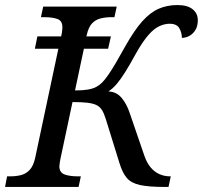

<svg xmlns="http://www.w3.org/2000/svg" viewBox="-41 -740 803 760"><path d="M-21 0 -13 -42H0Q23 -42 42.5 -47Q62 -52 76.5 -67.5Q91 -83 98 -114L190 -547H97L107 -596H201Q203 -603 204 -610Q205 -617 205.5 -623Q206 -629 206 -632Q206 -658 186 -665Q166 -672 134 -672H121L130 -714H421L412 -672H399Q377 -672 357 -667Q337 -662 323 -647Q309 -632 302 -600L301 -596H398L387 -547H291L256 -382Q287 -382 307 -385.5Q327 -389 340 -396Q353 -403 363 -413Q374 -424 387.5 -443.5Q401 -463 417.5 -491Q434 -519 455 -557Q491 -621 522.5 -656Q554 -691 587.5 -705.5Q621 -720 661 -720Q701 -720 721.5 -703.5Q742 -687 742 -660Q742 -629 724 -610Q706 -591 679 -590Q679 -610 669 -628Q659 -646 630 -646Q611 -646 590 -636.5Q569 -627 546.5 -601.5Q524 -576 497 -528Q473 -484 454.5 -454.5Q436 -425 420.5 -407Q405 -389 388 -378Q420 -377 440.5 -352.5Q461 -328 473 -291L531 -122Q541 -94 556 -76.5Q571 -59 590.5 -50.5Q610 -42 632 -42H635L626 0H612Q548 0 513.5 -7.5Q479 -15 461.5 -35Q444 -55 432 -94L378 -268Q371 -291 362.5 -304.5Q354 -318 340 -324.5Q326 -331 303.5 -333.5Q281 -336 246 -336L198 -110Q197 -104 195.5 -95.5Q194 -87 194 -82Q194 -57 214.5 -49.5Q235 -42 266 -42H279L270 0Z"/></svg>

Font: Noto Serif
Style: Italic
Weight: 400
Italic angle: -12°
Designer: Monotype Design Team
Foundry: Monotype Imaging Inc.
Version: Version 2.013